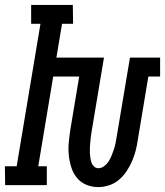

<svg xmlns="http://www.w3.org/2000/svg" viewBox="-50 -755 673 783"><path d="M351 8Q325 8 302 -1.5Q279 -11 263.5 -30Q248 -49 240.5 -73.5Q233 -98 230.5 -123Q228 -148 230.5 -174.5Q233 -201 237 -227L273 -443H167L106 -77H141V0H-29L-30 -77H18L115 -658H77V-735H247L248 -658H203L180 -520H374L323 -215Q321 -204 320 -193.5Q319 -183 318 -173Q317 -163 316.5 -152.5Q316 -142 316.5 -131.5Q317 -121 318.5 -111Q320 -101 323 -92Q326 -83 333.5 -76Q341 -69 351 -69Q364 -69 375.5 -78Q387 -87 394 -98.5Q401 -110 406 -122.5Q411 -135 415 -147.5Q419 -160 421.5 -172.5Q424 -185 426 -198L480 -520H603V-443H555L512 -185Q509 -163 503.5 -141.5Q498 -120 489 -99Q480 -78 467 -58Q454 -38 436 -22.5Q418 -7 395.5 0.5Q373 8 351 8Z"/></svg>

Font: Iosevka HT Medium Extended
Style: Italic
Weight: 500
Width: 7
Italic angle: -9°
Monospace: yes
Designer: Belleve Invis
Foundry: Belleve Invis
Version: Version 32.3.0; ttfautohint (v1.8.4)